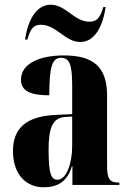

<svg xmlns="http://www.w3.org/2000/svg" viewBox="-20 -784 549 814"><path d="M320 -606C383 -606 416 -674 428 -754H418C404 -708 391 -692 359 -692C294 -692 260 -764 195 -764C132 -764 98 -696 86 -616H96C109 -662 122 -679 153 -679C220 -679 255 -606 320 -606ZM165 10C224 10 266 -14 285 -80H287V0H486V-10H483C445 -10 434 -25 434 -81V-379C434 -504 372 -549 250 -549C151 -549 69 -516 69 -446C69 -399 108 -380 189 -380C189 -501 201 -539 239 -539C274 -539 286 -511 286 -422V-300L218 -297C95 -292 35 -243 35 -144C35 -42 93 10 165 10ZM224 -22C197 -22 186 -46 186 -150C186 -245 204 -284 256 -288L286 -290V-164C286 -88 260 -22 224 -22Z"/></svg>

Font: Noto Serif Display ExtraCondensed ExtraBold
Style: Regular
Weight: 800
Width: 2
Designer: Monotype Design Team
Foundry: Monotype Imaging Inc.
Version: Version 2.009